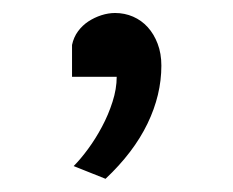

<svg xmlns="http://www.w3.org/2000/svg" viewBox="-20 -142 357 294"><path d="M90.3 -73.2Q92.8 -85 99.4 -94Q106 -103 115.2 -109.1Q124.5 -115.2 135.3 -118.7Q146 -122.1 156.2 -122.1Q170.9 -122.1 183.8 -116.5Q196.8 -110.8 206.3 -100.3Q215.8 -89.8 221.4 -75Q227.1 -60.1 227.1 -41.5Q227.1 3.4 205.8 47.4Q184.6 91.3 141.6 131.8L92.8 112.3Q103.5 101.6 115 85.9Q126.5 70.3 136.2 52Q146 33.7 152.3 13.9Q158.7 -5.9 158.7 -24.4H90.3Z"/></svg>

Font: Andika Phon
Style: Regular
Weight: 400
Designer: Victor Gaultney, Annie Olsen, Julie Remington, Don Collingsworth, Eric Hays, Becca Hirsbrunner
Foundry: SIL International
Version: Version 5.000